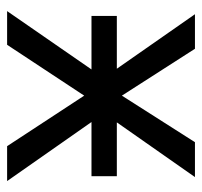

<svg xmlns="http://www.w3.org/2000/svg" viewBox="-34 -534 568 540"><g transform="rotate(90 250.0 -264.0)"><path d="M391.1 0 249 -216.8 106 0H11.2L175.3 -237.3H24.9V-308.6H173.3L20 -528.3H117.2L249 -322.8L379.9 -528.3H478L324.2 -308.6H475.6V-237.3H323.2L489.3 0Z"/></g></svg>

Font: Liberation Sans
Style: Regular
Weight: 400
Designer: Steve Matteson
Foundry: Ascender Corporation
Version: Version 2.00.1